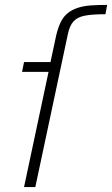

<svg xmlns="http://www.w3.org/2000/svg" viewBox="-20 -763 457 783"><path d="M78 0 178 -470H70L78 -510H186L209 -618Q217 -652 228.5 -674.5Q240 -697 257.5 -710.5Q275 -724 298.5 -731.5Q322 -739 351.5 -741Q381 -743 417 -743L410 -705Q356 -705 325.5 -699Q295 -693 279.5 -675.5Q264 -658 257 -625L124 0Z"/></svg>

Font: Saira Thin ExtraLight
Style: Italic
Weight: 250
Italic angle: -12°
Version: Version 1.101